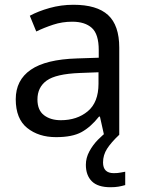

<svg xmlns="http://www.w3.org/2000/svg" viewBox="-20 -565 601 805"><path d="M288 -545Q386 -545 433 -502Q480 -459 480 -365V0H416L399 -76H395Q360 -32 321.5 -11Q283 10 215 10Q142 10 94 -28.5Q46 -67 46 -149Q46 -229 109 -272.5Q172 -316 303 -320L394 -323V-355Q394 -422 365 -448Q336 -474 283 -474Q241 -474 203 -461.5Q165 -449 132 -433L105 -499Q140 -518 188 -531.5Q236 -545 288 -545ZM314 -259Q214 -255 175.5 -227Q137 -199 137 -148Q137 -103 164.5 -82Q192 -61 235 -61Q303 -61 348 -98.5Q393 -136 393 -214V-262ZM412 116Q412 161 457 161Q474 161 485.5 158.5Q497 156 505 155V211Q491 215 477 217.5Q463 220 443 220Q390 220 365 195Q340 170 340 126Q340 97 354.5 70Q369 43 390.5 21Q412 -1 432 -15L480 0Q446 32 429 58.5Q412 85 412 116Z"/></svg>

Font: Noto Sans Tai Le
Style: Regular
Weight: 400
Designer: Monotype Design Team
Foundry: Monotype Imaging Inc.
Version: Version 2.002; ttfautohint (v1.8.4.7-5d5b)